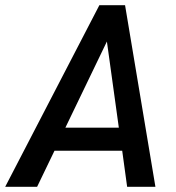

<svg xmlns="http://www.w3.org/2000/svg" viewBox="-48 -720 679 740"><path d="M423 -139H162L95 0H-28L335 -700H434L551 0H442ZM410 -228 364 -560 204 -228Z"/></svg>

Font: Sarabun Medium
Style: Italic
Weight: 500
Italic angle: -10°
Designer: Suppakit Chalermlarp | Katatrad Co.,Ltd.
Foundry: Cadson Demak Co.,Ltd.
Version: Version 1.000; ttfautohint (v1.6)